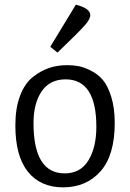

<svg xmlns="http://www.w3.org/2000/svg" viewBox="-20 -791 560 825"><path d="M258 -46Q326 -46 360 -102Q394 -158 394 -246Q394 -450 262 -450Q194 -450 159 -398.5Q124 -347 124 -262Q124 -46 258 -46ZM46 -252Q46 -326 66 -379Q86 -432 120.5 -459.5Q155 -487 191 -499Q227 -511 268 -511Q293 -511 316 -507Q339 -503 369.5 -488Q400 -473 421.5 -448Q443 -423 458 -375Q473 -327 473 -263Q473 -124 412 -55Q351 14 251 14Q154 14 100 -53Q46 -120 46 -252ZM196 -590 306 -771Q368 -755 368 -726Q368 -709 346 -684Q318 -652 227 -565Z"/></svg>

Font: BreeCF
Style: Light
Weight: 300
Designer: Veronika Burian, Jos Scaglione
Foundry: TypeTogether
Version: Version 0.0.2